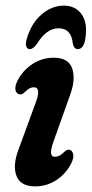

<svg xmlns="http://www.w3.org/2000/svg" viewBox="-20 -653 326 682"><path d="M175 -96Q182.5 -96 190.8 -100Q199 -104 209.5 -114.5Q218 -122.5 226 -121Q236 -120 239.8 -106.2Q243.5 -92.5 231.5 -69.5Q211.5 -33 178.2 -12Q145 9 105 9Q52.5 9 38.5 -28.2Q24.5 -65.5 45.5 -121L106.5 -287.5Q127.5 -343 100 -343Q92 -343 84.2 -338.8Q76.5 -334.5 65.5 -323.5Q57 -316 49.5 -318Q39 -319 35.2 -332.5Q31.5 -346 43.5 -369Q62.5 -404.5 96.2 -426.2Q130 -448 170.5 -448Q223 -448 236.2 -410.5Q249.5 -373 230 -318.5L170.5 -151.5Q150 -96 175 -96ZM187.8 -552.5Q145.4 -552.5 111.7 -498Q98.3 -478.5 85.8 -478.5Q76.7 -478.5 73.3 -488.2Q69.8 -498 75 -514.5Q91 -570.5 127.7 -601.8Q164.4 -633 206.3 -633Q248.7 -633 270.5 -601.5Q292.3 -570 282.8 -513.5Q276.8 -478.5 256 -478.5Q243.1 -478.5 238.7 -498Q233.6 -552.5 187.8 -552.5Z"/></svg>

Font: Fraunces 144pt SuperSoft SemiBold
Style: Italic
Weight: 600
Italic angle: -16°
Version: Version 1.000;[b76b70a41]